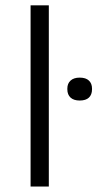

<svg xmlns="http://www.w3.org/2000/svg" viewBox="-20 -680 356 700"><path d="M91.5 0V-660.5H158V0ZM270.5 -313.5Q249 -313.5 237.2 -324.2Q225.5 -335 225.5 -354.5V-357Q225.5 -375.5 237.2 -386.2Q249 -397 270.5 -397Q293 -397 304.2 -386.2Q315.5 -375.5 315.5 -357V-354.5Q315.5 -335 304.2 -324.2Q293 -313.5 270.5 -313.5Z"/></svg>

Font: Anek Latin Expanded Light
Style: Regular
Weight: 300
Width: 7
Designer: Yesha Goshar
Foundry: Ek Type
Version: Version 1.003